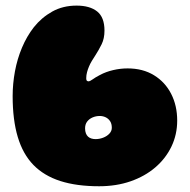

<svg xmlns="http://www.w3.org/2000/svg" viewBox="-20 -628 661 668"><path d="M325 20Q246.5 20 189.8 1.8Q133 -16.5 96.2 -54.2Q59.5 -92 41.8 -151.5Q24 -211 24 -293.5Q24 -336.5 32 -379.8Q40 -423 56.5 -462.2Q73 -501.5 97.5 -533Q124.5 -567 161.8 -587.8Q199 -608.5 246.5 -608.5Q292.5 -608.5 318 -588.2Q343.5 -568 343.5 -521.5Q343.5 -494 333.5 -473.8Q323.5 -453.5 311.5 -435Q305.5 -426 299.8 -416.5Q294 -407 289.8 -397Q285.5 -387 282.8 -376.8Q280 -366.5 280 -355.5Q280 -349 282.5 -347Q285 -345 287.5 -345Q293 -345 302.5 -352Q312 -359 327.5 -367Q349 -378.5 374 -384.2Q399 -390 424 -390Q477 -390 515.8 -366.2Q554.5 -342.5 575.5 -301.5Q596.5 -260.5 596.5 -208.5Q596.5 -160 576.5 -118.2Q556.5 -76.5 520.2 -45.5Q484 -14.5 434.2 2.8Q384.5 20 325 20ZM312.5 -144Q326 -144 339 -149Q352 -154 360.5 -163Q369 -172 369 -183.5Q369 -197.5 363 -206.5Q357 -215.5 347.5 -220Q338 -224.5 327 -224.5Q314 -224.5 302.2 -219.5Q290.5 -214.5 283.2 -205Q276 -195.5 276 -181.5Q276 -171.5 278.8 -164.2Q281.5 -157 286.5 -152.5Q291.5 -148 298.2 -146Q305 -144 312.5 -144Z"/></svg>

Font: Gluten Black
Style: Regular
Weight: 900
Designer: Tyler Finck
Foundry: Etcetera Type Company
Version: Version 1.300